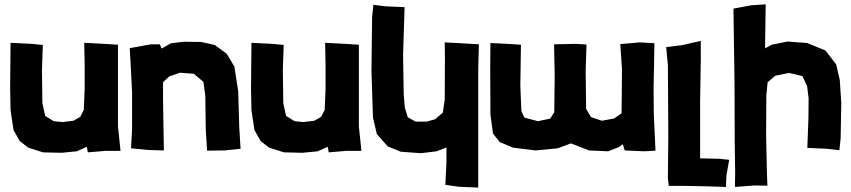

<svg xmlns="http://www.w3.org/2000/svg" viewBox="-20 -686 3892 878"><path d="M28.3 -490.2 26.4 -284.2 28.3 -181.6 42 -90.8 70.3 -41 109.4 -10.7 176.8 10.7 261.7 12.7 331.1 5.9 377 -14.6 381.8 10.7 461.9 3.9H531.2L519.5 -107.4V-309.6V-481.4L459 -485.4L365.2 -490.2L367.2 -390.6V-281.2L363.3 -183.6L346.7 -151.4L315.4 -133.8L265.6 -127.9L225.6 -131.8L186.5 -156.2L173.8 -214.8L171.9 -366.2L175.8 -480.5L125 -485.4Z M573.2 -465.8 577.1 -398.4 584 -264.6V-94.7L579.1 -7.8L659.2 0L729.5 2L727.5 -105.5L725.6 -229.5V-309.6L752.9 -335.9L802.7 -353.5L866.2 -348.6L910.2 -311.5L918.9 -247.1L920.9 -94.7L926.8 2.9L1006.8 2L1080.1 -5.9L1074.2 -102.5L1069.3 -268.6L1051.8 -381.8L1016.6 -440.4L961.9 -480.5L899.4 -494.1L821.3 -495.1L761.7 -488.3L718.8 -463.9L710.9 -483.4H669.9Z M1129.9 -490.2 1127.9 -284.2 1129.9 -181.6 1143.6 -90.8 1171.9 -41 1210.9 -10.7 1278.3 10.7 1363.3 12.7 1432.6 5.9 1478.5 -14.6 1483.4 10.7 1563.5 3.9H1632.8L1621.1 -107.4V-309.6V-481.4L1560.5 -485.4L1466.8 -490.2L1468.8 -390.6V-281.2L1464.8 -183.6L1448.2 -151.4L1417 -133.8L1367.2 -127.9L1327.1 -131.8L1288.1 -156.2L1275.4 -214.8L1273.4 -366.2L1277.3 -480.5L1226.6 -485.4Z M2167 171.9V-102.5V-375L2169.9 -483.4L2087.9 -488.3L2013.7 -492.2L2014.6 -430.7L2013.7 -230.5L2004.9 -170.9L1969.7 -140.6L1930.7 -129.9H1880.9L1844.7 -149.4L1831.1 -194.3L1826.2 -253.9L1823.2 -432.6L1830.1 -653.3L1742.2 -657.2L1687.5 -664.1L1681.6 -609.4L1678.7 -361.3L1685.5 -148.4L1703.1 -73.2L1752.9 -16.6L1812.5 7.8L1904.3 14.6L1976.6 5.9L2021.5 -11.7V56.6L2016.6 159.2L2078.1 168Z M2977.5 2.9 2969.7 -167 2968.8 -285.2 2972.7 -488.3 2906.2 -492.2 2816.4 -484.4 2824.2 -371.1 2823.2 -236.3 2822.3 -168 2789.1 -144.5 2732.4 -133.8 2682.6 -150.4 2660.2 -188.5 2658.2 -363.3 2662.1 -482.4 2612.3 -485.4 2513.7 -483.4 2516.6 -335.9 2514.6 -172.9 2496.1 -143.6 2439.5 -131.8 2377.9 -148.4 2364.3 -177.7 2359.4 -293.9 2362.3 -481.4 2300.8 -485.4 2222.7 -489.3 2221.7 -378.9 2222.7 -162.1 2234.4 -75.2 2265.6 -36.1 2326.2 -10.7 2428.7 2 2530.3 -7.8 2590.8 -30.3 2673.8 2 2760.7 5.9 2808.6 -12.7 2828.1 -26.4 2836.9 2 2924.8 5.9Z M3026.4 -470.7 3034.2 -387.7 3036.1 -66.4 3034.2 127.9 3038.1 164.1H3117.2L3210.9 166L3299.8 168.9L3301.8 117.2L3314.5 44.9L3268.6 40L3181.6 38.1V-222.7L3184.6 -412.1V-499L3098.6 -479.5Z M3334 -646.5 3338.9 -306.6 3339.8 -36.1 3341.8 105.5 3340.8 168.9 3431.6 162.1 3489.3 163.1 3487.3 111.3 3483.4 -62.5 3484.4 -250 3490.2 -309.6 3525.4 -339.8 3588.9 -352.5 3649.4 -337.9 3670.9 -292 3677.7 -236.3 3676.8 -143.6 3671.9 -9.8 3757.8 -5.9 3818.4 1 3824.2 -53.7 3827.1 -214.8 3820.3 -320.3 3803.7 -391.6 3754.9 -455.1 3670.9 -489.3 3582 -496.1 3508.8 -481.4 3478.5 -464.8 3481.4 -666 3417 -662.1Z"/></svg>

Font: MaokenAssortedSans-TC
Style: Regular
Weight: 500
Version: Version 0.83